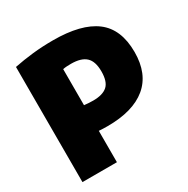

<svg xmlns="http://www.w3.org/2000/svg" viewBox="-169 -899 1024 1047"><g transform="rotate(-30 343.0 -375.0)"><path d="M54.5 0V-725Q111 -736.5 172.2 -743.2Q233.5 -750 301.5 -750Q479 -750 567.2 -683.5Q655.5 -617 655.5 -472.5Q655.5 -335.5 571 -265.5Q486.5 -195.5 326 -195.5Q311.5 -195.5 298.2 -196Q285 -196.5 271.5 -197.5V0ZM328 -355.5Q388 -355.5 417 -381.2Q446 -407 446 -471.5Q446 -534.5 416.2 -562.2Q386.5 -590 322.5 -590Q307 -590 295.5 -589.2Q284 -588.5 271.5 -586V-359Q286 -357.5 298.8 -356.5Q311.5 -355.5 328 -355.5Z"/></g></svg>

Font: Encode Sans SC Condensed Thin Black
Style: Regular
Weight: 900
Version: Version 3.002